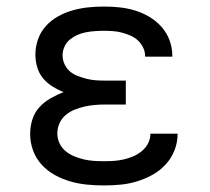

<svg xmlns="http://www.w3.org/2000/svg" viewBox="-20 -558 640 586"><path d="M297 8Q272 8 246 5.5Q220 3 195.5 -4Q171 -11 148 -23.5Q125 -36 107.5 -55Q90 -74 81 -98.5Q72 -123 72 -149Q72 -171 78.5 -192.5Q85 -214 100 -230.5Q115 -247 134.5 -258Q154 -269 174 -277Q156 -284 139.5 -294.5Q123 -305 111 -319.5Q99 -334 93.5 -353Q88 -372 88 -391Q88 -415 96 -438Q104 -461 120.5 -479Q137 -497 158 -508.5Q179 -520 202 -526.5Q225 -533 249 -535.5Q273 -538 297 -538Q321 -538 345 -535.5Q369 -533 392 -526Q415 -519 436 -506.5Q457 -494 473 -476Q489 -458 497.5 -435Q506 -412 506 -388Q506 -387 506 -386Q506 -385 506 -385H423Q423 -385 423 -385.5Q423 -386 423 -386Q423 -400 417 -412.5Q411 -425 401 -434.5Q391 -444 378 -449.5Q365 -455 352 -458.5Q339 -462 325 -463Q311 -464 297 -464Q283 -464 269.5 -463Q256 -462 242.5 -459.5Q229 -457 216.5 -451.5Q204 -446 193.5 -437.5Q183 -429 177 -416Q171 -403 171 -390V-389Q171 -375 177 -362Q183 -349 193.5 -340Q204 -331 217.5 -326Q231 -321 244.5 -317.5Q258 -314 272 -313Q286 -312 300 -312H364V-239H300Q284 -239 268 -237.5Q252 -236 237 -232.5Q222 -229 207 -223Q192 -217 180 -206.5Q168 -196 161.5 -181.5Q155 -167 155 -151Q155 -135 161.5 -121Q168 -107 180 -97Q192 -87 206.5 -81Q221 -75 236 -71.5Q251 -68 266.5 -67Q282 -66 297 -66Q313 -66 328 -67Q343 -68 358 -71.5Q373 -75 387 -81Q401 -87 413 -97Q425 -107 432 -120.5Q439 -134 439 -150H522Q522 -150 522 -149.5Q522 -149 522 -149Q522 -123 512.5 -99Q503 -75 485.5 -56Q468 -37 445.5 -24.5Q423 -12 398.5 -4.5Q374 3 348.5 5.5Q323 8 297 8Z"/></svg>

Font: Iosevka Mono
Style: Regular
Weight: 400
Designer: Belleve Invis
Foundry: Belleve Invis
Version: Version 11.1.1